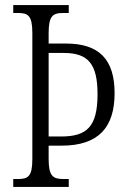

<svg xmlns="http://www.w3.org/2000/svg" viewBox="-20 -734 502 754"><path d="M32 0H250V-31H229C187 -31 171 -43 171 -111V-162H222C368 -162 430 -235 430 -368C430 -500 370 -563 239 -563H171V-603C171 -672 187 -683 229 -683H250V-714H32V-683H51C91 -683 107 -672 107 -604V-109C107 -42 91 -31 51 -31H32ZM220 -198H171V-526H231C327 -526 363 -482 363 -364C363 -236 321 -198 220 -198Z"/></svg>

Font: Noto Serif Lao ExtraCondensed Light
Style: Regular
Weight: 300
Width: 2
Designer: Monotype Design Team
Foundry: Monotype Imaging Inc.
Version: Version 2.003